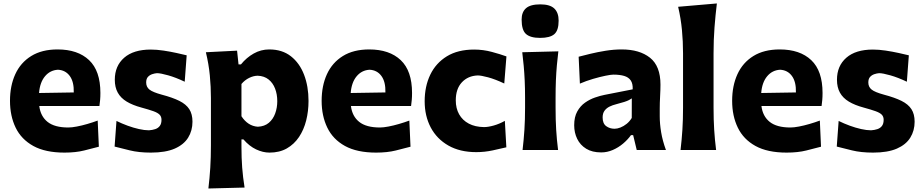

<svg xmlns="http://www.w3.org/2000/svg" viewBox="-20 -860 5295 1101"><path d="M349.8 15.1Q414.1 15.1 462.8 2.9Q511.6 -9.3 546.9 -18.7L540.2 -168.6Q512.2 -158.2 480.6 -149Q449.1 -139.8 420.4 -134.4Q391.8 -128.9 371.7 -128.9Q293 -128.9 252.7 -161.1Q212.4 -193.4 205.2 -252H550.1Q552.6 -269.2 554.1 -286.8Q555.7 -304.4 555.7 -327Q555.7 -453.8 490.9 -515.1Q426.1 -576.5 310.2 -576.5Q219.9 -576.5 159 -538.7Q98.1 -501 67.7 -434.6Q37.3 -368.2 37.3 -281.9Q37.3 -195.1 69.7 -128.1Q102.2 -61 171.2 -22.9Q240.2 15.1 349.8 15.1ZM403 -329.9 203.9 -326.7Q208.8 -387.7 238 -422.6Q267.1 -457.5 312.2 -460.1Q355.1 -458 379.9 -424.6Q404.6 -391.1 403 -329.9Z M845.5 15.1Q929.5 15.1 981.9 -7.8Q1034.3 -30.8 1059 -70.9Q1083.7 -111 1083.7 -162.1Q1083.7 -205.7 1065.4 -234Q1047.2 -262.2 1008.5 -281.5Q969.7 -300.8 907.9 -317.1Q856.3 -331.1 837.2 -346.2Q818.2 -361.3 818.2 -387Q818.2 -408 828.3 -419Q838.4 -430 852.8 -434.7Q867.2 -439.5 880 -440.4Q900.9 -440.4 944.2 -428.1Q987.5 -415.9 1039.2 -391.4L1050.5 -542.8Q1027.7 -548.5 992.3 -556.2Q956.9 -564 917.8 -569.9Q878.7 -575.8 844.4 -575.8Q745.8 -575.8 692.1 -529Q638.3 -482.1 638.3 -402.7Q638.3 -359.4 655.4 -328.7Q672.4 -298 706.5 -277.4Q740.6 -256.8 791.3 -243.2Q834.6 -231.4 859.6 -222.4Q884.6 -213.4 895.3 -202.3Q906.1 -191.2 906.1 -173Q906.1 -150.6 896.2 -137.7Q886.4 -124.8 870 -119.5Q853.5 -114.1 834 -112.8Q808.6 -112.8 776.8 -120Q745 -127.1 711.7 -139.3Q678.4 -151.5 647.9 -166.5L637.2 -19.5Q671.7 -10.7 723.9 2.2Q776 15.1 845.5 15.1Z M1458.8 -133.3Q1429.7 -135.1 1406 -150.6Q1382.3 -166 1364.6 -193.4V-378.4Q1384 -401.2 1408.5 -413.2Q1433.1 -425.3 1457.5 -425.8Q1495.3 -424.3 1520.2 -404.3Q1545.1 -384.3 1557.5 -351.8Q1570 -319.3 1570 -279.6Q1570 -242.2 1558 -209.4Q1546.1 -176.6 1521.6 -155.8Q1497.1 -135.1 1458.8 -133.3ZM1175 220.9 1382.5 215.5Q1372.9 155.8 1368.7 100.5Q1364.6 45.2 1364.6 -17.4V-60.5H1376.1Q1409.8 -21.6 1448.7 -3.3Q1487.6 15.1 1525.4 15.1Q1582.7 15.1 1624.8 -8.9Q1666.8 -32.9 1694.6 -74.3Q1722.3 -115.7 1735.8 -169.2Q1749.2 -222.7 1749.2 -281.2Q1749.2 -364.7 1723.6 -431.5Q1698.1 -498.2 1648.1 -537.4Q1598.1 -576.5 1524.1 -576.5Q1476.2 -576.5 1434.8 -553.1Q1393.4 -529.8 1361.7 -490.7H1347.8L1339.5 -569.5L1160.6 -560.4Q1176.9 -493 1183.2 -427.6Q1189.5 -362.1 1189.5 -298.2V-27Q1189.5 42.8 1185.8 102Q1182.1 161.1 1175 220.9Z M2136.9 15.1Q2201.2 15.1 2249.9 2.9Q2298.7 -9.3 2334 -18.7L2327.3 -168.6Q2299.3 -158.2 2267.7 -149Q2236.2 -139.8 2207.5 -134.4Q2178.9 -128.9 2158.9 -128.9Q2080.1 -128.9 2039.8 -161.1Q1999.5 -193.4 1992.4 -252H2337.2Q2339.7 -269.2 2341.2 -286.8Q2342.8 -304.4 2342.8 -327Q2342.8 -453.8 2278 -515.1Q2213.2 -576.5 2097.3 -576.5Q2007 -576.5 1946.1 -538.7Q1885.3 -501 1854.8 -434.6Q1824.4 -368.2 1824.4 -281.9Q1824.4 -195.1 1856.9 -128.1Q1889.3 -61 1958.3 -22.9Q2027.3 15.1 2136.9 15.1ZM2190.1 -329.9 1991 -326.7Q1995.9 -387.7 2025.1 -422.6Q2054.2 -457.5 2099.3 -460.1Q2142.3 -458 2167 -424.6Q2191.7 -391.1 2190.1 -329.9Z M2711.1 12.4Q2758.8 12.4 2804.8 2.5Q2850.7 -7.3 2883.6 -15.3L2875 -167Q2843.9 -149.4 2811.5 -140.3Q2779.1 -131.2 2755.5 -131.2Q2704.1 -132 2668.1 -151.2Q2632 -170.4 2612.8 -204.6Q2593.6 -238.8 2593.6 -284.5Q2593.6 -350.3 2628.3 -387.7Q2663.1 -425.1 2719.1 -427.4Q2738.9 -427.4 2778.7 -416.7Q2818.5 -406.1 2871.7 -381.2L2884.1 -536.5Q2849.4 -549.2 2799.9 -562.5Q2750.3 -575.8 2698.9 -575.8Q2605.8 -575.8 2542.6 -537.2Q2479.5 -498.5 2447.3 -431.6Q2415.2 -364.6 2415.2 -279.3Q2415.2 -195 2450 -129.1Q2484.9 -63.2 2551.2 -25.4Q2617.5 12.4 2711.1 12.4Z M2976.6 0H3180.2Q3172.7 -59.7 3169.3 -116.1Q3165.9 -172.5 3165.9 -242.4V-298.2Q3165.9 -355.6 3167.8 -400.7Q3169.8 -445.8 3173.3 -485.4Q3176.9 -525.1 3181.8 -565.6L2974.8 -560.4Q2979.7 -520.7 2983.2 -481.8Q2986.7 -442.9 2988.8 -398.6Q2990.9 -354.3 2990.9 -298.2V-242.4Q2990.9 -172.5 2987.2 -116.1Q2983.6 -59.7 2976.6 0ZM3077 -642.7Q3133.8 -642.7 3158.6 -664.1Q3183.4 -685.5 3183.4 -741.5Q3183.4 -787.3 3158.7 -811.1Q3134 -835 3078.1 -835Q3021.5 -835 2996.3 -812.8Q2971.2 -790.7 2971.2 -747.9Q2971.2 -687.2 2996.3 -665Q3021.5 -642.7 3077 -642.7Z M3504.4 -121.7Q3476.4 -121.7 3456.1 -136.7Q3435.7 -151.7 3435.7 -186.5Q3435.7 -210.3 3446.7 -225.2Q3457.7 -240.1 3475.3 -248.7Q3493 -257.3 3512.9 -262.2Q3543.1 -269.9 3560.2 -275.6Q3577.3 -281.2 3586.8 -286.2Q3596.4 -291.2 3603 -295.9L3602.7 -183.6Q3590.7 -163.6 3573.3 -149.7Q3556 -135.9 3537.8 -128.8Q3519.5 -121.7 3504.4 -121.7ZM3427.6 14Q3461.6 14 3493.8 0.1Q3526 -13.8 3553 -36.6Q3579.9 -59.4 3598.3 -85.1H3610.7L3631.2 0H3798.7Q3779.1 -53.7 3771.2 -101.9Q3763.2 -150.1 3763.2 -192.9V-237.6Q3763.2 -268.7 3765.3 -307.9Q3767.4 -347.2 3767.4 -374.5Q3767.4 -481.3 3707.4 -528.9Q3647.5 -576.5 3545.2 -576.5Q3499.5 -576.5 3453 -569Q3406.4 -561.5 3366.1 -551.7Q3325.8 -541.8 3298.2 -534.7L3305.3 -380.5Q3341.1 -396 3380.5 -407.6Q3419.9 -419.1 3451.7 -425.6Q3483.6 -432.1 3497.2 -432.1Q3533.4 -432.1 3558.6 -424.8Q3583.8 -417.5 3596.7 -399.1Q3609.5 -380.7 3608.1 -347.7L3446.5 -315.9Q3422.2 -311.2 3392.3 -300.9Q3362.3 -290.7 3335.1 -271.6Q3307.9 -252.6 3290.3 -221Q3272.6 -189.5 3272.6 -141.8Q3272.6 -99.1 3289.9 -63.6Q3307.1 -28.2 3341.5 -7.1Q3375.8 14 3427.6 14Z M3882.5 0H4086.4Q4078.9 -59.7 4075.4 -116.1Q4071.8 -172.5 4071.8 -242.4V-554.4Q4071.8 -631.8 4077.2 -702.9Q4082.7 -773.9 4090.8 -840.2L3868.7 -821.1Q3884.3 -754.2 3890.5 -688.5Q3896.8 -622.7 3896.8 -554.4V-242.4Q3896.8 -172.5 3893.1 -116.1Q3889.5 -59.7 3882.5 0Z M4490.9 15.1Q4555.2 15.1 4603.9 2.9Q4652.7 -9.3 4688 -18.7L4681.3 -168.6Q4653.3 -158.2 4621.7 -149Q4590.2 -139.8 4561.5 -134.4Q4532.9 -128.9 4512.9 -128.9Q4434.1 -128.9 4393.8 -161.1Q4353.5 -193.4 4346.4 -252H4691.2Q4693.7 -269.2 4695.2 -286.8Q4696.8 -304.4 4696.8 -327Q4696.8 -453.8 4632 -515.1Q4567.2 -576.5 4451.3 -576.5Q4361 -576.5 4300.1 -538.7Q4239.3 -501 4208.8 -434.6Q4178.4 -368.2 4178.4 -281.9Q4178.4 -195.1 4210.9 -128.1Q4243.3 -61 4312.3 -22.9Q4381.3 15.1 4490.9 15.1ZM4544.1 -329.9 4345.1 -326.7Q4349.9 -387.7 4379.1 -422.6Q4408.2 -457.5 4453.3 -460.1Q4496.3 -458 4521 -424.6Q4545.7 -391.1 4544.1 -329.9Z M4986.7 15.1Q5070.6 15.1 5123 -7.8Q5175.5 -30.8 5200.1 -70.9Q5224.8 -111 5224.8 -162.1Q5224.8 -205.7 5206.5 -234Q5188.3 -262.2 5149.6 -281.5Q5110.8 -300.8 5049 -317.1Q4997.4 -331.1 4978.4 -346.2Q4959.3 -361.3 4959.3 -387Q4959.3 -408 4969.4 -419Q4979.5 -430 4993.9 -434.7Q5008.3 -439.5 5021.2 -440.4Q5042 -440.4 5085.3 -428.1Q5128.6 -415.9 5180.3 -391.4L5191.6 -542.8Q5168.8 -548.5 5133.4 -556.2Q5098 -564 5058.9 -569.9Q5019.9 -575.8 4985.5 -575.8Q4886.9 -575.8 4833.2 -529Q4779.5 -482.1 4779.5 -402.7Q4779.5 -359.4 4796.5 -328.7Q4813.5 -298 4847.6 -277.4Q4881.7 -256.8 4932.5 -243.2Q4975.7 -231.4 5000.7 -222.4Q5025.7 -213.4 5036.5 -202.3Q5047.2 -191.2 5047.2 -173Q5047.2 -150.6 5037.4 -137.7Q5027.5 -124.8 5011.1 -119.5Q4994.6 -114.1 4975.1 -112.8Q4949.7 -112.8 4917.9 -120Q4886.1 -127.1 4852.8 -139.3Q4819.5 -151.5 4789.1 -166.5L4778.3 -19.5Q4812.8 -10.7 4865 2.2Q4917.2 15.1 4986.7 15.1Z"/></svg>

Font: Pinar FD VF
Style: Regular
Weight: 300
Designer: Amin Abedi
Version: Version 2.000